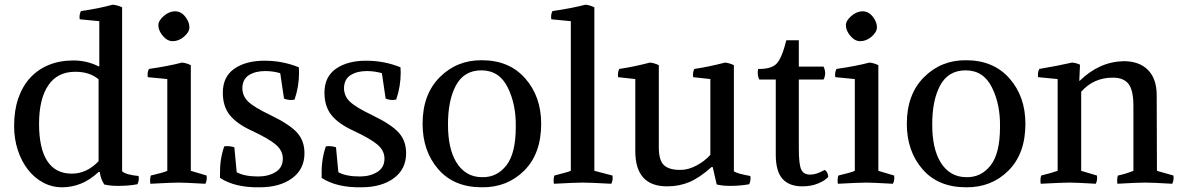

<svg xmlns="http://www.w3.org/2000/svg" viewBox="-20 -776 5017 816"><path d="M285 -38Q349 -38 399 -91V-439Q361 -471 300 -471Q224 -471 185 -413Q146 -355 146 -250Q146 -145 181 -91.5Q216 -38 285 -38ZM499 -745V-48Q516 -33 569 -28Q569 -26 569.5 -23Q570 -20 570 -18Q570 -5 564 7Q529 14 480 14Q447 14 423 8Q416 -3 411 -16Q406 -29 404 -45H399Q361 -10 322.5 5Q284 20 244 20Q201 20 163.5 0Q126 -20 98.5 -55.5Q71 -91 55.5 -138.5Q40 -186 40 -241Q40 -306 57.5 -357.5Q75 -409 108 -445Q141 -481 187.5 -500Q234 -519 292 -519Q349 -519 399 -494H402V-686L319 -694Q318 -697 318 -704Q318 -717 324 -729Q396 -739 459 -756Q480 -754 499 -745Z M653 -669Q653 -688 676 -708Q699 -728 724 -728Q749 -728 767 -705.5Q785 -683 785 -660Q785 -640 762.5 -620.5Q740 -601 714 -601Q691 -601 672 -623.5Q653 -646 653 -669ZM791 -499V-50L858 -30Q861 -11 853 5Q763 0 741 0Q711 0 619 5Q616 -14 621 -30Q677 -43 691 -50V-440L608 -448Q605 -468 613 -483Q696 -495 753 -510Q770 -509 791 -499Z M976 -150 986 -44Q1019 -26 1077 -26Q1121 -26 1151.5 -45Q1182 -64 1182 -102Q1182 -136 1152 -161.5Q1122 -187 1049 -221Q986 -250 956.5 -287Q927 -324 927 -382Q927 -450 976 -484Q1025 -518 1104 -518Q1181 -518 1250 -490Q1250 -486 1250.5 -479Q1251 -472 1251 -468Q1251 -409 1232 -353Q1222 -351 1217 -351Q1202 -351 1187 -357L1171 -465Q1140 -474 1107 -474Q1066 -474 1038.5 -457Q1011 -440 1010 -402Q1010 -368 1035 -344Q1060 -320 1129 -287Q1210 -248 1242 -213Q1274 -178 1274 -125Q1274 -57 1221.5 -18.5Q1169 20 1084 20Q979 22 915 -20V-37Q914 -100 933 -154Q939 -155 943 -155Q961 -155 976 -150Z M1408 -150 1418 -44Q1451 -26 1509 -26Q1553 -26 1583.5 -45Q1614 -64 1614 -102Q1614 -136 1584 -161.5Q1554 -187 1481 -221Q1418 -250 1388.5 -287Q1359 -324 1359 -382Q1359 -450 1408 -484Q1457 -518 1536 -518Q1613 -518 1682 -490Q1682 -486 1682.5 -479Q1683 -472 1683 -468Q1683 -409 1664 -353Q1654 -351 1649 -351Q1634 -351 1619 -357L1603 -465Q1572 -474 1539 -474Q1498 -474 1470.5 -457Q1443 -440 1442 -402Q1442 -368 1467 -344Q1492 -320 1561 -287Q1642 -248 1674 -213Q1706 -178 1706 -125Q1706 -57 1653.5 -18.5Q1601 20 1516 20Q1411 22 1347 -20V-37Q1346 -100 1365 -154Q1371 -155 1375 -155Q1393 -155 1408 -150Z M1776 -250Q1776 -375 1849 -448Q1922 -521 2028 -520Q2144 -520 2212 -443Q2280 -366 2280 -250Q2280 -123 2208 -51Q2136 21 2028 20Q1909 20 1842.5 -57Q1776 -134 1776 -250ZM2172 -236Q2174 -331 2138 -404Q2102 -477 2026 -477Q1952 -477 1917.5 -412.5Q1883 -348 1884 -243Q1884 -197 1892.5 -157Q1901 -117 1919 -87Q1937 -57 1964.5 -40Q1992 -23 2030 -23Q2092 -22 2132 -73Q2172 -124 2172 -236Z M2506 -745V-50L2583 -30Q2586 -11 2578 5Q2488 0 2456 0Q2427 0 2334 5Q2331 -14 2336 -30Q2392 -44 2406 -50V-686L2323 -694Q2320 -714 2328 -729Q2411 -741 2468 -756Q2485 -755 2506 -745Z M3099 -48Q3113 -38 3169 -28Q3172 -10 3164 7Q3127 14 3082 14Q3050 14 3026 8L3009 -66H3004Q2954 -21 2910.5 -2.5Q2867 16 2815 16Q2680 16 2680 -134V-440L2607 -448Q2604 -468 2612 -483Q2673 -492 2742 -510Q2759 -509 2780 -499V-149Q2780 -93 2803 -73Q2826 -53 2874 -54Q2905 -54 2940 -72.5Q2975 -91 2999 -118V-440L2926 -448Q2923 -468 2931 -483Q2992 -492 3061 -510Q3078 -509 3099 -499Z M3390 16Q3334 16 3305.5 -16Q3277 -48 3277 -119V-438H3207Q3197 -457 3202 -483Q3258 -482 3280.5 -505.5Q3303 -529 3322 -605H3375V-493H3480Q3494 -464 3480 -438H3375V-144Q3375 -77 3385.5 -55Q3396 -33 3425 -34Q3450 -34 3485 -54Q3499 -45 3500 -24Q3487 -9 3457.5 3.5Q3428 16 3390 16Z M3575 -669Q3575 -688 3598 -708Q3621 -728 3646 -728Q3671 -728 3689 -705.5Q3707 -683 3707 -660Q3707 -640 3684.5 -620.5Q3662 -601 3636 -601Q3613 -601 3594 -623.5Q3575 -646 3575 -669ZM3713 -499V-50L3780 -30Q3783 -11 3775 5Q3685 0 3663 0Q3633 0 3541 5Q3538 -14 3543 -30Q3599 -43 3613 -50V-440L3530 -448Q3527 -468 3535 -483Q3618 -495 3675 -510Q3692 -509 3713 -499Z M3834 -250Q3834 -375 3907 -448Q3980 -521 4086 -520Q4202 -520 4270 -443Q4338 -366 4338 -250Q4338 -123 4266 -51Q4194 21 4086 20Q3967 20 3900.5 -57Q3834 -134 3834 -250ZM4230 -236Q4232 -331 4196 -404Q4160 -477 4084 -477Q4010 -477 3975.5 -412.5Q3941 -348 3942 -243Q3942 -197 3950.5 -157Q3959 -117 3977 -87Q3995 -57 4022.5 -40Q4050 -23 4088 -23Q4150 -22 4190 -73Q4230 -124 4230 -236Z M4570 -501 4567 -433 4568 -432Q4652 -514 4756 -516Q4822 -516 4859 -478.5Q4896 -441 4896 -371L4897 -50L4967 -30Q4970 -11 4962 5Q4882 0 4847 0Q4811 0 4729 5Q4726 -14 4731 -30Q4762 -36 4797 -50V-326Q4797 -392 4776.5 -419Q4756 -446 4709 -446Q4628 -446 4575 -386V-50L4642 -30Q4645 -11 4637 5Q4557 0 4525 0Q4495 0 4403 5Q4400 -14 4405 -30Q4453 -42 4475 -50V-440L4392 -448Q4389 -468 4397 -483Q4474 -496 4536 -510Q4553 -509 4570 -501Z"/></svg>

Font: Alike
Style: Regular
Weight: 400
Designer: Cyreal (www.cyreal.org)
Foundry: Cyreal (www.cyreal.org)
Version: Version 1.212